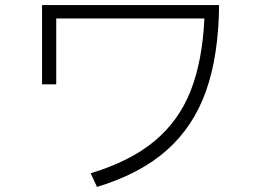

<svg xmlns="http://www.w3.org/2000/svg" viewBox="-20 -732 1040 758"><path d="M146 -712H845Q843 -513 793.5 -373Q744 -233 639 -139.5Q534 -46 363 6L338 -48Q494 -95 590 -175Q686 -255 732.5 -373Q779 -491 787 -659H202V-399H146Z"/></svg>

Font: IBM Plex Sans JP Light
Style: Regular
Weight: 300
Designer: Mike Abbink; Paul van der Laan; Pieter van Rosmalen; Wujin Sim; Yejin Wi; Jinhee Kim; Boomi Park; Yona Kim; Kichan Ma
Foundry: Sandoll Inc.
Version: Version 1.002